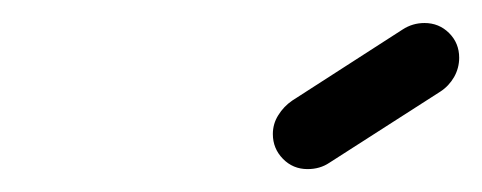

<svg xmlns="http://www.w3.org/2000/svg" viewBox="-20 -714 417 166"><path d="M245.9 -567.8Q233.3 -567.8 224.6 -576.7Q215.9 -585.6 215.9 -598.1Q215.9 -607 220.6 -614.4Q225.2 -621.9 232.6 -627L328.1 -688.5Q336.7 -694.1 347 -694.1Q359.6 -694.1 368.3 -685.4Q377 -676.7 377 -664.1Q377 -655.2 372.6 -647.4Q368.1 -639.6 360.7 -634.8L264.8 -573.3Q256.7 -567.8 245.9 -567.8Z"/></svg>

Font: 26F Galaxy Sans Extra Bold
Style: Italic
Weight: 800
Italic angle: -5°
Designer: C₂₉H₂₅N₃O₅
Version: Version 1.200